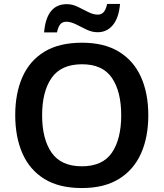

<svg xmlns="http://www.w3.org/2000/svg" viewBox="-20 -941 827 971"><path d="M730 -358Q730 -247 693 -164.5Q656 -82 581.5 -36Q507 10 394 10Q279 10 204.5 -36Q130 -82 93.5 -165Q57 -248 57 -359Q57 -469 93.5 -551.5Q130 -634 204.5 -679.5Q279 -725 395 -725Q507 -725 581.5 -679.5Q656 -634 693 -551.5Q730 -469 730 -358ZM193 -358Q193 -238 241 -169Q289 -100 394 -100Q499 -100 546 -169Q593 -238 593 -358Q593 -478 546 -547Q499 -616 395 -616Q289 -616 241 -547Q193 -478 193 -358ZM203 -777Q215 -920 318 -920Q346 -920 373.5 -906.5Q401 -893 426.5 -880Q452 -867 475 -867Q492 -867 503.5 -879Q515 -891 522 -921H587Q581 -851 551 -814.5Q521 -778 474 -778Q445 -778 417.5 -791.5Q390 -805 364 -818Q338 -831 315 -831Q297 -831 286 -819.5Q275 -808 268 -777Z"/></svg>

Font: Noto Sans Lao Looped SemiBold
Style: Regular
Weight: 600
Designer: Mark Frömberg, Ben Mitchell
Foundry: The Fontpad Ltd
Version: Version 1.002; ttfautohint (v1.8.4.7-5d5b)